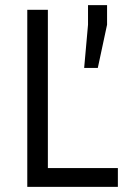

<svg xmlns="http://www.w3.org/2000/svg" viewBox="-20 -726 501 746"><path d="M86 0ZM86 0V-688H166V-73H438V0ZM307 -462 322 -630V-706H396V-630L360 -462Z"/></svg>

Font: Assailand
Style: Regular
Weight: 400
Designer: Hector Gatti with collaboration of the Omnibus-Type team
Foundry: Omnibus-Type
Version: Version 0.072;October 19, 2019;FontCreator 12.0.0.2547 64-bi